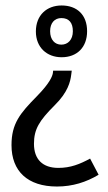

<svg xmlns="http://www.w3.org/2000/svg" viewBox="-20 -411 393 701"><path d="M205 -391C151 -391 111 -356 111 -296C111 -238 151 -202 205 -202C261 -202 298 -238 298 -297C298 -357 261 -391 205 -391ZM204 -345C232 -345 246 -328 246 -297C246 -266 228 -248 204 -248C180 -248 163 -266 163 -297C163 -328 180 -345 204 -345ZM242 -153H174L173 -144C171 -133 163 -109 115 -60C53 3 22 40 22 119C22 214 81 270 188 270C245 270 295 254 340 227L309 168C272 188 238 202 193 202C136 202 104 171 104 114C104 61 123 30 179 -26C228 -74 237 -113 240 -138Z"/></svg>

Font: Noto Sans Myanmar UI Condensed
Style: Regular
Weight: 400
Width: 3
Designer: Monotype Design Team
Foundry: Monotype Imaging Inc.
Version: Version 2.103